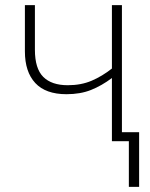

<svg xmlns="http://www.w3.org/2000/svg" viewBox="-20 -550 585 748"><path d="M455 -530V-35H522V178H482V0H416V-246Q376 -216 334.5 -199.5Q293 -183 239 -183Q158 -183 117.5 -226.5Q77 -270 77 -350V-530H116V-356Q116 -283 148.5 -250.5Q181 -218 244 -218Q296 -218 337 -235.5Q378 -253 416 -283V-530Z"/></svg>

Font: Noto Sans Disp ExtLt
Style: Regular
Weight: 200
Designer: Monotype Design Team
Foundry: Monotype Imaging Inc.
Version: Version 2.000;GOOG;noto-source:20170915:90ef993387c0